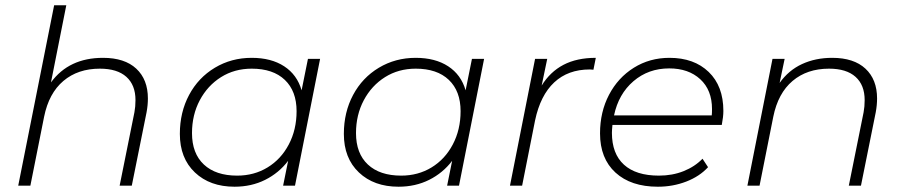

<svg xmlns="http://www.w3.org/2000/svg" viewBox="-20 -703 3420 727"><path d="M540 -330Q540 -305 535 -278L479 0H433L489 -278Q493 -299 493 -324Q493 -381 458.5 -412Q424 -443 358 -443Q275 -443 220 -396.5Q165 -350 147 -261L95 0H49L185 -683H231L173 -391Q241 -484 370 -484Q452 -484 496 -443Q540 -402 540 -330Z M1192 -480 1097 0H1052L1071 -94Q1036 -48 984 -22Q932 4 868 4Q775 4 718 -50Q661 -104 661 -196Q661 -278 696 -343.5Q731 -409 793.5 -446.5Q856 -484 933 -484Q1007 -484 1056 -452Q1105 -420 1122 -361L1146 -480ZM1103 -282Q1103 -358 1058.5 -400.5Q1014 -443 933 -443Q868 -443 817 -411Q766 -379 736.5 -323.5Q707 -268 707 -199Q707 -122 752 -80Q797 -38 878 -38Q942 -38 993 -69Q1044 -100 1073.5 -156Q1103 -212 1103 -282Z M1813 -480 1718 0H1673L1692 -94Q1657 -48 1605 -22Q1553 4 1489 4Q1396 4 1339 -50Q1282 -104 1282 -196Q1282 -278 1317 -343.5Q1352 -409 1414.5 -446.5Q1477 -484 1554 -484Q1628 -484 1677 -452Q1726 -420 1743 -361L1767 -480ZM1724 -282Q1724 -358 1679.5 -400.5Q1635 -443 1554 -443Q1489 -443 1438 -411Q1387 -379 1357.5 -323.5Q1328 -268 1328 -199Q1328 -122 1373 -80Q1418 -38 1499 -38Q1563 -38 1614 -69Q1665 -100 1694.5 -156Q1724 -212 1724 -282Z M2236 -484 2227 -439 2213 -440Q2131 -440 2078.5 -391Q2026 -342 2006 -247L1957 0H1911L2006 -480H2052L2031 -379Q2063 -431 2113.5 -457.5Q2164 -484 2236 -484Z M2299 -230Q2297 -210 2297 -200Q2297 -121 2342.5 -79.5Q2388 -38 2475 -38Q2526 -38 2568.5 -55Q2611 -72 2640 -102L2661 -70Q2629 -35 2578.5 -15.5Q2528 4 2471 4Q2369 4 2310.5 -49.5Q2252 -103 2252 -198Q2252 -279 2286 -344Q2320 -409 2380 -446.5Q2440 -484 2515 -484Q2608 -484 2663.5 -430.5Q2719 -377 2719 -283Q2719 -261 2713 -230ZM2305 -266H2675Q2676 -274 2676 -290Q2676 -362 2631.5 -403Q2587 -444 2514 -444Q2435 -444 2378.5 -395.5Q2322 -347 2305 -266Z M3301 -330Q3301 -305 3296 -278L3240 0H3194L3250 -278Q3254 -299 3254 -324Q3254 -381 3219.5 -412Q3185 -443 3119 -443Q3036 -443 2981 -396.5Q2926 -350 2908 -261L2856 0H2810L2905 -480H2951L2932 -389Q2966 -437 3017 -460.5Q3068 -484 3131 -484Q3213 -484 3257 -443Q3301 -402 3301 -330Z"/></svg>

Font: Montserrat Ace
Style: Light Italic
Weight: 300
Italic angle: -11.3°
Designer: Julieta Ulanovsky
Foundry: Julieta Ulanovsky
Version: Version 1